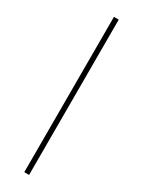

<svg xmlns="http://www.w3.org/2000/svg" viewBox="-197 -753 581 779"><g transform="rotate(30 93.5 -364.0)"><path d="M104.5 -727.5V0H82V-727.5Z"/></g></svg>

Font: Inter Display Thin
Style: Regular
Weight: 100
Designer: Rasmus Andersson
Foundry: rsms
Version: Version 4.000;git-a52131595